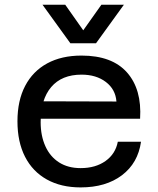

<svg xmlns="http://www.w3.org/2000/svg" viewBox="-20 -804 690 836"><path d="M331 12Q246 12 184 -22.5Q122 -57 89 -121.5Q56 -186 56 -276Q56 -366 89.5 -430Q123 -494 185.5 -528Q248 -562 335 -562Q468 -562 533 -488.5Q598 -415 590 -287H136L137 -363L487 -362Q483 -415 441 -447Q399 -479 335 -479Q249 -479 203 -425Q157 -371 157 -272Q157 -213 177.5 -167.5Q198 -122 237 -97Q276 -72 331 -72Q396 -72 439.5 -103Q483 -134 493 -187H594Q581 -94 511 -41Q441 12 331 12ZM165 -783.5H264L342.5 -672L421.5 -783.5H519.5L398 -615.5H286.5Z"/></svg>

Font: Azeret Mono Thin
Style: Regular
Weight: 100
Designer: Martin Vácha
Foundry: Displaay
Version: Version 1.002